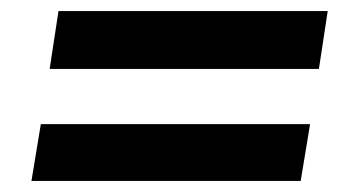

<svg xmlns="http://www.w3.org/2000/svg" viewBox="-20 -463 640 348"><path d="M70 -338 86 -443H574L558 -338ZM37 -135 54 -238H542L525 -135Z"/></svg>

Font: Nunito Sans 8pt ExtraBold
Style: Italic
Weight: 800
Italic angle: -9°
Version: Version 3.101;gftools[0.9.27]